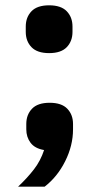

<svg xmlns="http://www.w3.org/2000/svg" viewBox="-20 -556 370 723"><path d="M167 -169Q212 -169 233.5 -146.5Q255 -124 255 -89V-69Q255 -8 225.5 51Q196 110 148 147H48Q83 114 108 81.5Q133 49 146 9Q111 3 95 -18.5Q79 -40 79 -69V-89Q79 -124 100.5 -146.5Q122 -169 167 -169ZM165 -356Q120 -356 98.5 -378.5Q77 -401 77 -436V-456Q77 -491 98.5 -513.5Q120 -536 165 -536Q210 -536 231.5 -513.5Q253 -491 253 -456V-436Q253 -401 231.5 -378.5Q210 -356 165 -356Z"/></svg>

Font: IBM Plex Thai
Style: Bold
Weight: 700
Designer: Mike Abbink, Paul van der Laan, Pieter van Rosmalen, Ben Mitchell, Mark Frömberg
Foundry: Bold Monday
Version: Version 1.0